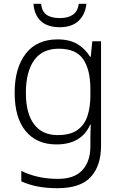

<svg xmlns="http://www.w3.org/2000/svg" viewBox="-20 -815 639 1009"><path d="M283 -608Q345 -608 386.5 -583.5Q428 -559 453 -517H457L465 -598H511V-49Q511 56 457 115Q403 174 282 174Q222 174 175.5 164.5Q129 155 92 138V83Q129 102 178 113.5Q227 125 284 125Q371 125 413 79Q455 33 455 -46V-77Q455 -98 455.5 -119.5Q456 -141 457 -160H454Q408 -56 276 -56Q173 -56 115 -126Q57 -196 57 -328Q57 -457 115 -532.5Q173 -608 283 -608ZM289 -559Q202 -559 159 -498Q116 -437 116 -327Q116 -219 159 -162Q202 -105 283 -105Q349 -105 386.5 -131.5Q424 -158 439.5 -205Q455 -252 455 -312V-347Q455 -448 417.5 -503.5Q380 -559 289 -559ZM434 -795Q428 -738 392.5 -705Q357 -672 294 -672Q229 -672 194.5 -704.5Q160 -737 156 -795H196Q200 -755 224.5 -737.5Q249 -720 295 -720Q338 -720 363.5 -738Q389 -756 394 -795Z"/></svg>

Font: Noto Sans Malayalam UI Light
Style: Regular
Weight: 300
Designer: Jelle Bosma - Monotype Design Team
Foundry: Monotype Imaging Inc.
Version: Version 2.104; ttfautohint (v1.8.4.7-5d5b)